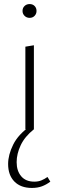

<svg xmlns="http://www.w3.org/2000/svg" viewBox="-20 -637 292 946"><path d="M105 0V-407L147 -414V0ZM126 -549Q111 -549 101 -559Q91 -569 91 -583Q91 -598 101 -607.5Q111 -617 126 -617Q141 -617 150.5 -607.5Q160 -598 160 -583Q160 -569 150.5 -559Q141 -549 126 -549ZM137 289Q82 289 51 257.5Q20 226 20 171Q20 126 45 75.5Q70 25 129 -16L147 0Q102 36 82 78.5Q62 121 62 162Q62 205 84.5 231.5Q107 258 149 258Q169 258 184.5 251.5Q200 245 214 235L228 258Q208 273 186.5 281Q165 289 137 289Z"/></svg>

Font: Ysabeau Infant ExtraLight
Style: Regular
Weight: 250
Designer: Christian Thalmann (Catharsis Fonts)
Version: Version 2.001;gftools[0.9.30]; featfreeze: ss01,ss02,lnum